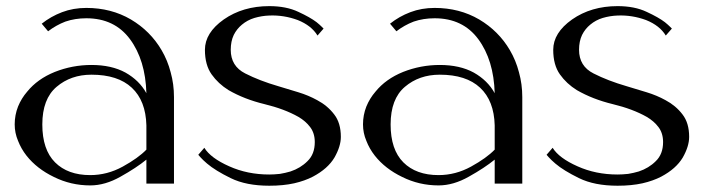

<svg xmlns="http://www.w3.org/2000/svg" viewBox="-20 -590 2282 618"><path d="M257.8 -564.5Q215.8 -564.5 179.7 -550.8Q143.6 -537.1 114.3 -513.7Q121.1 -505.9 134.8 -489.3Q160.2 -508.8 190.4 -520.5Q221.7 -531.2 257.8 -531.2Q348.6 -531.2 398.4 -463.9Q448.2 -396.5 451.2 -290Q428.7 -331.1 383.8 -356.4Q338.9 -380.9 274.4 -380.9Q212.9 -380.9 156.2 -358.4Q100.6 -335.9 67.4 -294.9Q48.8 -273.4 38.1 -247.1Q27.3 -219.7 27.3 -189.5Q27.3 -162.1 38.1 -136.7Q47.9 -111.3 65.4 -88.9Q98.6 -46.9 153.3 -20.5Q208 6.8 270.5 6.8Q318.4 6.8 368.2 -21.5Q418.9 -49.8 451.2 -76.2Q451.2 -59.6 451.2 -40Q451.2 -20.5 451.2 1Q480.5 1 540 1Q540 1 540 -34.2Q540 -70.3 540 -116.2Q540 -172.9 540 -224.6Q540 -276.4 540 -277.3Q540 -319.3 529.3 -357.4Q519.5 -395.5 500 -428.7Q463.9 -490.2 401.4 -527.3Q337.9 -564.5 257.8 -564.5ZM270.5 -26.4Q198.2 -26.4 157.2 -67.4Q116.2 -108.4 116.2 -189.5Q116.2 -271.5 162.1 -310.5Q208 -349.6 274.4 -349.6Q359.4 -349.6 404.3 -307.6Q449.2 -265.6 451.2 -186.5Q451.2 -170.9 451.2 -151.4Q451.2 -131.8 451.2 -108.4Q424.8 -81.1 375 -53.7Q325.2 -26.4 270.5 -26.4Z M1021.5 -498Q1021.5 -498 1015.6 -503.9Q1009.8 -509.8 999 -518.6Q978.5 -534.2 940.4 -551.8Q901.4 -570.3 846.7 -570.3Q761.7 -570.3 700.2 -527.3Q639.6 -484.4 639.6 -429.7Q639.6 -380.9 661.1 -350.6Q682.6 -320.3 715.8 -299.8Q766.6 -270.5 831.1 -254.9Q895.5 -239.3 940.4 -213.9Q963.9 -200.2 978.5 -180.7Q993.2 -161.1 993.2 -132.8Q993.2 -93.8 969.7 -71.3Q947.3 -48.8 915 -38.1Q898.4 -33.2 880.9 -30.3Q862.3 -28.3 846.7 -28.3Q776.4 -28.3 717.8 -54.7Q658.2 -81.1 637.7 -114.3Q630.9 -106.4 618.2 -91.8Q618.2 -91.8 625 -84Q632.8 -75.2 646.5 -63.5Q672.9 -41 722.7 -16.6Q772.5 7.8 846.7 7.8Q891.6 7.8 926.8 0Q960.9 -7.8 987.3 -21.5Q1035.2 -46.9 1056.6 -83Q1077.1 -119.1 1077.1 -149.4Q1077.1 -194.3 1055.7 -221.7Q1034.2 -250 1001 -267.6Q972.7 -283.2 940.4 -293Q908.2 -302.7 876 -312.5Q815.4 -330.1 769.5 -353.5Q722.7 -377 722.7 -429.7Q722.7 -457 732.4 -477.5Q742.2 -497.1 758.8 -510.7Q776.4 -525.4 798.8 -532.2Q822.3 -539.1 846.7 -540Q893.6 -542 938.5 -525.4Q982.4 -507.8 1002 -475.6Q1008.8 -483.4 1021.5 -498Z M1378.9 -564.5Q1336.9 -564.5 1300.8 -550.8Q1264.6 -537.1 1235.4 -513.7Q1242.2 -505.9 1255.9 -489.3Q1281.2 -508.8 1311.5 -520.5Q1342.8 -531.2 1378.9 -531.2Q1469.7 -531.2 1519.5 -463.9Q1569.3 -396.5 1572.3 -290Q1549.8 -331.1 1504.9 -356.4Q1460 -380.9 1395.5 -380.9Q1334 -380.9 1277.3 -358.4Q1221.7 -335.9 1188.5 -294.9Q1169.9 -273.4 1159.2 -247.1Q1148.4 -219.7 1148.4 -189.5Q1148.4 -162.1 1159.2 -136.7Q1168.9 -111.3 1186.5 -88.9Q1219.7 -46.9 1274.4 -20.5Q1329.1 6.8 1391.6 6.8Q1439.5 6.8 1489.3 -21.5Q1540 -49.8 1572.3 -76.2Q1572.3 -59.6 1572.3 -40Q1572.3 -20.5 1572.3 1Q1601.6 1 1661.1 1Q1661.1 1 1661.1 -34.2Q1661.1 -70.3 1661.1 -116.2Q1661.1 -172.9 1661.1 -224.6Q1661.1 -276.4 1661.1 -277.3Q1661.1 -319.3 1650.4 -357.4Q1640.6 -395.5 1621.1 -428.7Q1585 -490.2 1522.5 -527.3Q1459 -564.5 1378.9 -564.5ZM1391.6 -26.4Q1319.3 -26.4 1278.3 -67.4Q1237.3 -108.4 1237.3 -189.5Q1237.3 -271.5 1283.2 -310.5Q1329.1 -349.6 1395.5 -349.6Q1480.5 -349.6 1525.4 -307.6Q1570.3 -265.6 1572.3 -186.5Q1572.3 -170.9 1572.3 -151.4Q1572.3 -131.8 1572.3 -108.4Q1545.9 -81.1 1496.1 -53.7Q1446.3 -26.4 1391.6 -26.4Z M2142.6 -498Q2142.6 -498 2136.7 -503.9Q2130.9 -509.8 2120.1 -518.6Q2099.6 -534.2 2061.5 -551.8Q2022.5 -570.3 1967.8 -570.3Q1882.8 -570.3 1821.3 -527.3Q1760.7 -484.4 1760.7 -429.7Q1760.7 -380.9 1782.2 -350.6Q1803.7 -320.3 1836.9 -299.8Q1887.7 -270.5 1952.1 -254.9Q2016.6 -239.3 2061.5 -213.9Q2085 -200.2 2099.6 -180.7Q2114.3 -161.1 2114.3 -132.8Q2114.3 -93.8 2090.8 -71.3Q2068.4 -48.8 2036.1 -38.1Q2019.5 -33.2 2002 -30.3Q1983.4 -28.3 1967.8 -28.3Q1897.5 -28.3 1838.9 -54.7Q1779.3 -81.1 1758.8 -114.3Q1752 -106.4 1739.3 -91.8Q1739.3 -91.8 1746.1 -84Q1753.9 -75.2 1767.6 -63.5Q1793.9 -41 1843.8 -16.6Q1893.6 7.8 1967.8 7.8Q2012.7 7.8 2047.9 0Q2082 -7.8 2108.4 -21.5Q2156.2 -46.9 2177.7 -83Q2198.2 -119.1 2198.2 -149.4Q2198.2 -194.3 2176.8 -221.7Q2155.3 -250 2122.1 -267.6Q2093.8 -283.2 2061.5 -293Q2029.3 -302.7 1997.1 -312.5Q1936.5 -330.1 1890.6 -353.5Q1843.8 -377 1843.8 -429.7Q1843.8 -457 1853.5 -477.5Q1863.3 -497.1 1879.9 -510.7Q1897.5 -525.4 1919.9 -532.2Q1943.4 -539.1 1967.8 -540Q2014.6 -542 2059.6 -525.4Q2103.5 -507.8 2123 -475.6Q2129.9 -483.4 2142.6 -498Z"/></svg>

Font: Suave
Style: Regular
Weight: 400
Designer: Manu Ambady
Version: Version 1.0